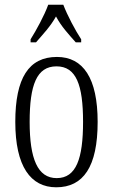

<svg xmlns="http://www.w3.org/2000/svg" viewBox="-20 -786 479 816"><path d="M110 -619V-606H133C164 -642 194 -673 218 -716C241 -673 270 -642 302 -606H325V-619C300 -657 266 -721 249 -766H185C169 -721 134 -657 110 -619ZM219 10C334 10 395 -77 395 -268C395 -453 334 -544 222 -544C102 -544 45 -454 45 -268C45 -79 110 10 219 10ZM221 -29C140 -29 106 -111 106 -268C106 -425 136 -504 220 -504C304 -504 333 -425 333 -268C333 -112 304 -29 221 -29Z"/></svg>

Font: Noto Serif Bengali ExtraCondensed Light
Style: Regular
Weight: 300
Width: 2
Designer: Juan Bruce, Universal Thirst, Indian Type Foundry and the Monotype Design Team.
Foundry: Monotype Imaging Inc.
Version: Version 2.003